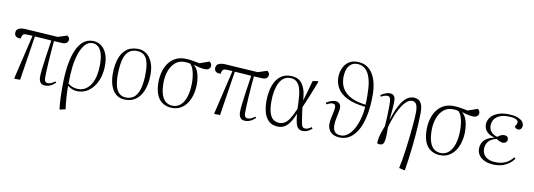

<svg xmlns="http://www.w3.org/2000/svg" viewBox="-71 -1260 5473 1969"><g transform="rotate(10 2666.0 -276.0)"><path d="M409 14Q373 14 357 -7.5Q341 -29 341 -66Q341 -96 347 -148.5Q353 -201 364 -277Q375 -353 390 -452Q347 -455 304 -458Q261 -461 217 -464L145 0H91L83 -4L192 -466Q167 -468 148.5 -468.5Q130 -469 118 -469Q106 -469 96 -462Q86 -455 80 -432L76 -417Q59 -417 47 -420Q35 -423 27 -429.5Q19 -436 15.5 -445Q12 -454 12 -464Q12 -489 25 -501.5Q38 -514 58.5 -518.5Q79 -523 101 -522L449 -500L544 -531Q554 -523 560.5 -515Q567 -507 567 -492Q567 -478 560 -467.5Q553 -457 541 -451.5Q529 -446 511 -446Q497 -446 473 -447.5Q449 -449 418 -451Q412 -388 407.5 -330Q403 -272 400 -221Q397 -170 395.5 -131Q394 -92 394 -68Q394 -47 398.5 -35.5Q403 -24 411.5 -19.5Q420 -15 430 -15Q444 -15 459.5 -20Q475 -25 505 -46L515 -34Q499 -20 482.5 -9Q466 2 448 8Q430 14 409 14Z M603 230 595 227Q592 197 589.5 170Q587 143 586 116Q585 89 584.5 59.5Q584 30 584 -6Q584 -129 598.5 -225Q613 -321 641.5 -387Q670 -453 712 -487.5Q754 -522 811 -522Q845 -522 875 -508Q905 -494 928 -466Q951 -438 964 -395.5Q977 -353 977 -295Q977 -228 959.5 -171.5Q942 -115 911 -73.5Q880 -32 838 -9Q796 14 745 14Q716 14 688 3Q660 -8 641 -24H640Q640 -1 641 31Q642 63 644.5 97Q647 131 650 162Q653 193 658 216ZM746 -10Q791 -10 824 -31.5Q857 -53 880 -91.5Q903 -130 914 -181.5Q925 -233 925 -293Q925 -373 908.5 -418Q892 -463 866 -481Q840 -499 811 -499Q768 -499 736 -464Q704 -429 682 -367Q660 -305 650 -223Q640 -141 641 -48Q665 -28 691 -19Q717 -10 746 -10Z M1240 14Q1185 14 1147 -16Q1109 -46 1089.5 -100.5Q1070 -155 1070 -226Q1070 -307 1090 -374Q1110 -441 1156 -481.5Q1202 -522 1280 -522Q1332 -522 1370.5 -493.5Q1409 -465 1431 -411.5Q1453 -358 1453 -283Q1453 -226 1441 -172Q1429 -118 1404 -76.5Q1379 -35 1338.5 -10.5Q1298 14 1240 14ZM1246 -9Q1306 -9 1339.5 -45.5Q1373 -82 1387 -145.5Q1401 -209 1401 -289Q1401 -357 1389 -403.5Q1377 -450 1349 -474.5Q1321 -499 1273 -499Q1228 -499 1198.5 -478.5Q1169 -458 1152.5 -420.5Q1136 -383 1129 -332.5Q1122 -282 1122 -222Q1122 -153 1135 -105.5Q1148 -58 1176 -33.5Q1204 -9 1246 -9Z M1730 14Q1692 14 1658 0.5Q1624 -13 1598.5 -41.5Q1573 -70 1559.5 -116Q1546 -162 1546 -226Q1547 -285 1561.5 -335.5Q1576 -386 1604.5 -424.5Q1633 -463 1675 -485Q1717 -507 1771 -507Q1790 -507 1808 -505.5Q1826 -504 1844.5 -501Q1863 -498 1883 -494.5Q1903 -491 1926 -486L2028 -522Q2037 -512 2043 -503.5Q2049 -495 2049 -480Q2049 -466 2041.5 -456Q2034 -446 2022 -441Q2010 -436 1994 -436Q1977 -436 1961 -438.5Q1945 -441 1925 -446Q1905 -451 1875 -460V-458Q1900 -437 1913.5 -405.5Q1927 -374 1932.5 -338Q1938 -302 1938 -263Q1937 -207 1923 -156.5Q1909 -106 1882.5 -68Q1856 -30 1818 -8Q1780 14 1730 14ZM1731 -9Q1779 -9 1813 -39.5Q1847 -70 1866 -127.5Q1885 -185 1886 -264Q1887 -296 1883 -333.5Q1879 -371 1868 -406Q1857 -441 1835 -465Q1818 -470 1805.5 -471.5Q1793 -473 1773 -473Q1717 -473 1678.5 -440Q1640 -407 1619.5 -351.5Q1599 -296 1598 -230Q1598 -144 1616.5 -95.5Q1635 -47 1665.5 -28Q1696 -9 1731 -9Z M2491 14Q2455 14 2439 -7.5Q2423 -29 2423 -66Q2423 -96 2429 -148.5Q2435 -201 2446 -277Q2457 -353 2472 -452Q2429 -455 2386 -458Q2343 -461 2299 -464L2227 0H2173L2165 -4L2274 -466Q2249 -468 2230.5 -468.5Q2212 -469 2200 -469Q2188 -469 2178 -462Q2168 -455 2162 -432L2158 -417Q2141 -417 2129 -420Q2117 -423 2109 -429.5Q2101 -436 2097.5 -445Q2094 -454 2094 -464Q2094 -489 2107 -501.5Q2120 -514 2140.5 -518.5Q2161 -523 2183 -522L2531 -500L2626 -531Q2636 -523 2642.5 -515Q2649 -507 2649 -492Q2649 -478 2642 -467.5Q2635 -457 2623 -451.5Q2611 -446 2593 -446Q2579 -446 2555 -447.5Q2531 -449 2500 -451Q2494 -388 2489.5 -330Q2485 -272 2482 -221Q2479 -170 2477.5 -131Q2476 -92 2476 -68Q2476 -47 2480.5 -35.5Q2485 -24 2493.5 -19.5Q2502 -15 2512 -15Q2526 -15 2541.5 -20Q2557 -25 2587 -46L2597 -34Q2581 -20 2564.5 -9Q2548 2 2530 8Q2512 14 2491 14Z M2835 14Q2772 14 2735.5 -20Q2699 -54 2684.5 -108.5Q2670 -163 2670 -225Q2670 -281 2681 -334Q2692 -387 2715.5 -429Q2739 -471 2777.5 -496Q2816 -521 2870 -521Q2899 -521 2927.5 -513Q2956 -505 2979.5 -481.5Q3003 -458 3019.5 -413.5Q3036 -369 3040 -297H3041Q3057 -349 3068 -388Q3079 -427 3087 -456.5Q3095 -486 3102 -509L3154 -516L3161 -512Q3142 -462 3123 -414Q3104 -366 3085 -319.5Q3066 -273 3045 -226L3054 -156Q3062 -99 3068 -68Q3074 -37 3083.5 -26Q3093 -15 3110 -15Q3127 -15 3141.5 -21.5Q3156 -28 3175 -41L3185 -26Q3175 -18 3161 -8.5Q3147 1 3130 7.5Q3113 14 3093 14Q3061 14 3043 -3Q3025 -20 3016 -55.5Q3007 -91 3002 -148H3001Q2984 -105 2961.5 -68Q2939 -31 2908.5 -8.5Q2878 14 2835 14ZM2841 -26Q2869 -26 2894 -40.5Q2919 -55 2944 -93Q2969 -131 2998 -201L2996 -263Q2994 -342 2981.5 -394Q2969 -446 2942 -472.5Q2915 -499 2872 -499Q2832 -499 2803.5 -478.5Q2775 -458 2757 -421Q2739 -384 2730 -335.5Q2721 -287 2721 -231Q2721 -153 2736 -108Q2751 -63 2778 -44.5Q2805 -26 2841 -26Z M3484 14Q3436 14 3405.5 -2Q3375 -18 3361 -46Q3347 -74 3347 -106Q3347 -131 3354 -166Q3361 -201 3368 -233Q3375 -265 3375 -280Q3375 -304 3365.5 -310.5Q3356 -317 3343 -317Q3328 -317 3311.5 -310.5Q3295 -304 3281 -297L3273 -312Q3299 -330 3322.5 -338Q3346 -346 3366 -346Q3395 -346 3410.5 -329Q3426 -312 3426 -286Q3426 -271 3422 -249Q3418 -227 3412.5 -202Q3407 -177 3403 -151.5Q3399 -126 3399 -102Q3399 -57 3418.5 -33Q3438 -9 3485 -9Q3523 -9 3556.5 -36Q3590 -63 3615.5 -109.5Q3641 -156 3657.5 -216Q3674 -276 3678 -341Q3557 -354 3486.5 -390Q3416 -426 3385 -478.5Q3354 -531 3354 -595Q3354 -627 3363.5 -660Q3373 -693 3392.5 -720.5Q3412 -748 3443.5 -765Q3475 -782 3518 -782Q3574 -782 3614 -759Q3654 -736 3680.5 -694.5Q3707 -653 3720 -596Q3733 -539 3733 -471Q3733 -350 3714 -258.5Q3695 -167 3661.5 -107Q3628 -47 3583 -16.5Q3538 14 3484 14ZM3678 -363Q3680 -386 3680 -412Q3680 -438 3680 -457Q3680 -541 3669 -598.5Q3658 -656 3637 -691.5Q3616 -727 3587 -743.5Q3558 -760 3523 -760Q3482 -760 3456 -738.5Q3430 -717 3418 -680.5Q3406 -644 3406 -601Q3406 -553 3421.5 -513Q3437 -473 3470 -442.5Q3503 -412 3554.5 -392Q3606 -372 3678 -363Z M4184 230 4130 216Q4139 178 4147.5 127Q4156 76 4164 18Q4172 -40 4178.5 -98.5Q4185 -157 4190 -210.5Q4195 -264 4198 -307Q4201 -350 4201 -375Q4201 -437 4185.5 -461Q4170 -485 4141 -485Q4118 -485 4096.5 -470Q4075 -455 4055.5 -429.5Q4036 -404 4018.5 -372Q4001 -340 3987 -305Q3973 -270 3962 -236.5Q3951 -203 3944 -175Q3946 -112 3943.5 -74Q3941 -36 3934.5 -17.5Q3928 1 3916.5 6.5Q3905 12 3890 12Q3884 12 3875.5 10Q3867 8 3864 4Q3864 -24 3871.5 -57.5Q3879 -91 3890.5 -124.5Q3902 -158 3912 -182Q3913 -204 3915 -233Q3917 -262 3918 -294Q3919 -326 3919.5 -356.5Q3920 -387 3920 -411Q3920 -445 3915.5 -462.5Q3911 -480 3903 -486Q3895 -492 3884 -492Q3866 -492 3849.5 -486Q3833 -480 3818 -471L3809 -484Q3821 -495 3836.5 -503Q3852 -511 3869 -516.5Q3886 -522 3902 -522Q3923 -522 3936 -514Q3949 -506 3955.5 -491Q3962 -476 3962 -452Q3962 -437 3961 -415.5Q3960 -394 3958 -367.5Q3956 -341 3953.5 -313.5Q3951 -286 3948 -259L3950 -258Q3978 -347 4009 -405.5Q4040 -464 4075.5 -492.5Q4111 -521 4150 -521Q4185 -521 4207 -505.5Q4229 -490 4239 -459Q4249 -428 4249 -381Q4249 -336 4246 -276Q4243 -216 4237.5 -149Q4232 -82 4224.5 -14Q4217 54 4208.5 116Q4200 178 4192 227Z M4523 14Q4485 14 4451 0.5Q4417 -13 4391.5 -41.5Q4366 -70 4352.5 -116Q4339 -162 4339 -226Q4340 -285 4354.5 -335.5Q4369 -386 4397.5 -424.5Q4426 -463 4468 -485Q4510 -507 4564 -507Q4583 -507 4601 -505.5Q4619 -504 4637.5 -501Q4656 -498 4676 -494.5Q4696 -491 4719 -486L4821 -522Q4830 -512 4836 -503.5Q4842 -495 4842 -480Q4842 -466 4834.5 -456Q4827 -446 4815 -441Q4803 -436 4787 -436Q4770 -436 4754 -438.5Q4738 -441 4718 -446Q4698 -451 4668 -460V-458Q4693 -437 4706.5 -405.5Q4720 -374 4725.5 -338Q4731 -302 4731 -263Q4730 -207 4716 -156.5Q4702 -106 4675.5 -68Q4649 -30 4611 -8Q4573 14 4523 14ZM4524 -9Q4572 -9 4606 -39.5Q4640 -70 4659 -127.5Q4678 -185 4679 -264Q4680 -296 4676 -333.5Q4672 -371 4661 -406Q4650 -441 4628 -465Q4611 -470 4598.5 -471.5Q4586 -473 4566 -473Q4510 -473 4471.5 -440Q4433 -407 4412.5 -351.5Q4392 -296 4391 -230Q4391 -144 4409.5 -95.5Q4428 -47 4458.5 -28Q4489 -9 4524 -9Z M5091 14Q5031 14 4989 -3.5Q4947 -21 4924.5 -51.5Q4902 -82 4902 -120Q4902 -156 4916 -183.5Q4930 -211 4959.5 -230.5Q4989 -250 5037 -260V-262Q4994 -273 4970 -292.5Q4946 -312 4937 -334.5Q4928 -357 4928 -376Q4928 -417 4952 -450Q4976 -483 5022 -502.5Q5068 -522 5133 -522Q5183 -522 5221 -511Q5259 -500 5281 -479.5Q5303 -459 5303 -431Q5303 -411 5292 -398Q5281 -385 5264 -385Q5255 -385 5247.5 -388Q5240 -391 5234.5 -396.5Q5229 -402 5224 -408Q5234 -424 5239.5 -435Q5245 -446 5245 -456Q5245 -474 5220 -486.5Q5195 -499 5136 -499Q5087 -499 5051.5 -484Q5016 -469 4997 -441Q4978 -413 4978 -374Q4978 -337 5001 -310.5Q5024 -284 5065 -273Q5083 -287 5098.5 -295Q5114 -303 5133 -303Q5155 -303 5166 -292.5Q5177 -282 5177 -265Q5177 -249 5165 -236.5Q5153 -224 5131 -224Q5118 -224 5101 -230.5Q5084 -237 5064 -252Q5001 -236 4977 -203Q4953 -170 4953 -130Q4953 -97 4969 -70.5Q4985 -44 5018 -29Q5051 -14 5101 -14Q5155 -14 5198 -34Q5241 -54 5275 -97L5288 -85Q5261 -47 5228 -25.5Q5195 -4 5160.5 5Q5126 14 5091 14Z"/></g></svg>

Font: Literata 60pt ExtraLight
Style: Italic
Weight: 250
Italic angle: -2°
Designer: Latin by Veronika Burian and Jose Scaglione. Greek by Irene Vlachou. Cyrillic by Vera Evstafieva
Foundry: TypeTogether
Version: Version 3.103;gftools[0.9.29]